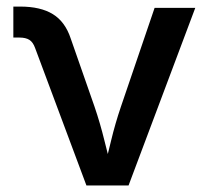

<svg xmlns="http://www.w3.org/2000/svg" viewBox="-20 -570 641 590"><path d="M245.6 0 87.9 -422.4Q81.5 -440.4 70.3 -447.5Q59.1 -454.6 39.6 -454.6H21V-549.8H42Q104.5 -549.8 142.3 -526.6Q180.2 -503.4 197.3 -451.7L270.5 -242.2Q288.1 -190.4 300.8 -138.4Q313.5 -86.4 327.1 -34.2H295.4Q309.1 -86.4 321.5 -138.4Q334 -190.4 351.6 -242.2L455.1 -545.9H580.1L375 0Z"/></svg>

Font: Inter Cardless
Style: Medium
Weight: 500
Designer: Rasmus Andersson
Foundry: rsms
Version: Version 4.001;git-9221beed3